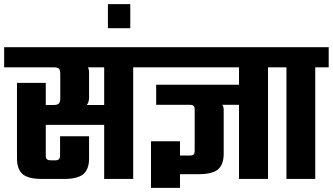

<svg xmlns="http://www.w3.org/2000/svg" viewBox="-40 -864 1607 927"><path d="M667 -636V-539H603V0H463V-261H181V-113Q181 -100 186.5 -95Q192 -90 207 -90H229Q250 -90 250 -113V-206H390V-99Q390 -47 362.5 -23.5Q335 0 268 0H163Q96 0 69 -23.5Q42 -47 42 -99V-464H181V-357H218Q237 -357 244 -364Q251 -371 251 -390V-506Q251 -526 244.5 -532.5Q238 -539 218 -539H-20V-636ZM463 -357V-539H384Q390 -530 390 -514V-393Q390 -371 379 -357Z M481 -844H589V-728H481Z M1318 -636V-539H1254V0H1114V-358H1033Q1040 -350 1040 -333V-122Q1040 -70 1013 -46.5Q986 -23 918 -23H829V43H689V-182H829V-113H875Q889 -113 894.5 -118Q900 -123 900 -137V-335Q900 -348 894.5 -353Q889 -358 875 -358H714V-455H1114V-539H627V-636Z M1547 -636V-539H1482V0H1343V-539H1278V-636Z"/></svg>

Font: Teko SemiBold
Style: Regular
Weight: 600
Designer: Manushi Parikh, Jonny Pinhorn
Foundry: Indian Type Foundry
Version: Version 1.106;PS 1.0;hotconv 1.0.78;makeotf.lib2.5.61930; tt